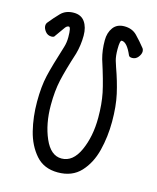

<svg xmlns="http://www.w3.org/2000/svg" viewBox="-110 -786 720 880"><g transform="rotate(15 250.0 -346.0)"><path d="M248 17Q182 17 143.5 -27Q105 -71 89 -135.5Q73 -200 73 -272Q73 -344 85 -396Q97 -448 128 -546Q135 -568 135 -594Q135 -642 125 -642Q116 -642 108.5 -632Q101 -622 75 -585Q72 -577 59 -577Q41 -577 30 -591Q19 -605 19 -618Q19 -626 23 -632Q47 -662 70 -685.5Q93 -709 131 -709Q166 -709 183.5 -684Q201 -659 201 -619Q201 -574 189 -531Q161 -444 149.5 -392Q138 -340 138 -273Q138 -184 167.5 -116.5Q197 -49 248 -49Q302 -49 332.5 -116.5Q363 -184 363 -273Q363 -338 352.5 -389.5Q342 -441 311 -537Q300 -577 300 -624Q300 -660 318 -684.5Q336 -709 371 -709Q408 -709 431 -685.5Q454 -662 477 -633Q481 -627 481 -619Q481 -606 470 -592Q459 -578 442 -578Q428 -578 425 -586Q401 -642 376 -642Q367 -642 367 -600Q367 -567 373 -546L382 -518Q404 -457 416.5 -401Q429 -345 429 -272Q429 -200 412.5 -134.5Q396 -69 356 -26Q316 17 248 17Z"/></g></svg>

Font: Moon Stars Kai HW
Style: Regular
Weight: 400
Designer: GuiWonder
Version: Version 1.101